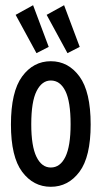

<svg xmlns="http://www.w3.org/2000/svg" viewBox="-20 -708 390 737"><path d="M175 9Q108 9 65 -48.5Q22 -106 22 -230Q22 -356 65 -414.5Q108 -473 175 -473Q242 -473 285 -414.5Q328 -356 328 -230Q328 -106 285 -48.5Q242 9 175 9ZM175 -65Q211 -65 231 -106Q251 -147 251 -231Q251 -318 231 -358.5Q211 -399 175 -399Q141 -399 120.5 -358.5Q100 -318 100 -231Q100 -147 120 -106Q140 -65 175 -65ZM120 -504 40 -651 107 -688 167 -528ZM239 -504 159 -651 226 -688 286 -528Z"/></svg>

Font: Inconsolata ExtraCondensed SemiBold
Style: Regular
Weight: 600
Width: 2
Monospace: yes
Designer: Raph Levien, Cyreal, Brenton Simpson
Foundry: Raph Levien, Cyreal, Google
Version: Version 3.001; ttfautohint (v1.8.2.53-6de2)